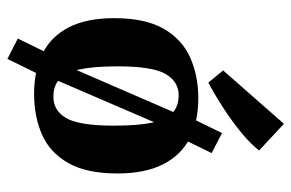

<svg xmlns="http://www.w3.org/2000/svg" viewBox="-154 -550 786 518"><g transform="rotate(90 239.0 -291.0)"><path d="M233 10Q170 10 124 -13Q78 -36 53.5 -84Q29 -132 29 -206Q29 -290 57.5 -339.5Q86 -389 135 -411Q184 -433 245 -433Q309 -433 354 -409.5Q399 -386 423.5 -337.5Q448 -289 448 -215Q448 -132 420 -82.5Q392 -33 343.5 -11.5Q295 10 233 10ZM139 82 84 54 125 -30 144 -47 291 -386 295 -407 339 -497 393 -469 352 -385 333 -368 187 -29 183 -8ZM241 -42Q279 -42 299 -77.5Q319 -113 319 -205Q319 -270 311 -308Q303 -346 285 -363Q267 -380 237 -380Q200 -380 179.5 -344.5Q159 -309 159 -216Q159 -152 167 -114Q175 -76 193 -59Q211 -42 241 -42ZM170 -500 314 -664 386 -597Q368 -574 339 -550Q310 -526 275 -503Q240 -480 203 -460Z"/></g></svg>

Font: Yrsa
Style: Regular
Weight: 400
Designer: Anna Giedrys (Yrsa+Rasa design), David Brezina (Yrsa art-direction, Rasa art-direction, design)
Foundry: Rosetta Type Foundry
Version: Version 2.004